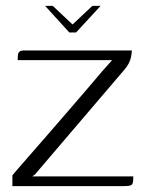

<svg xmlns="http://www.w3.org/2000/svg" viewBox="-20 -631 495 651"><path d="M133 -611H159L226 -548L293 -611H321L238 -521H215ZM90 -33H432Q432 -22 431 -15Q430 -8 427 -5Q424 -2 417 -1Q410 0 397 0H22V-36Q22 -37 38.5 -56Q55 -75 82.5 -106.5Q110 -138 143.5 -176.5Q177 -215 211.5 -255Q246 -295 276.5 -330.5Q307 -366 328 -391Q340 -404 348.5 -414Q357 -424 360 -427H40Q40 -439 41 -446Q42 -453 47 -456.5Q52 -460 64 -460H427Q427 -459 426.5 -452.5Q426 -446 424 -436.5Q422 -427 416.5 -416Q411 -405 402 -395L99 -40Z"/></svg>

Font: Genos Thin Light
Style: Regular
Weight: 300
Version: Version 1.010